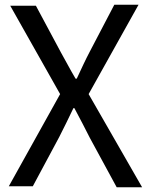

<svg xmlns="http://www.w3.org/2000/svg" viewBox="-20 -759 641 808"><path d="M17 25H118L229 -182C248 -219 267 -258 289 -304H293C318 -257 339 -217 358 -179L471 29H578L353 -363L563 -739H461L358 -542C339 -506 324 -473 303 -428H298C272 -472 256 -504 236 -539L131 -735H23L233 -363Z"/></svg>

Font: GenEiGothic-pro-Regular
Style: Regular
Weight: 400
Designer: Ryoko NISHIZUKA (kana & ideographs); Paul D. Hunt (Latin, Greek & Cyrillic); Wenlong ZHANG (bopomofo); Sandoll Communica
Foundry: Adobe Systems Incorporated; o_tamon
Version: Version 1.000.140830